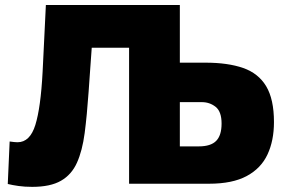

<svg xmlns="http://www.w3.org/2000/svg" viewBox="-20 -733 1140 766"><path d="M108.5 12.5Q78.5 12.5 53.8 9Q29 5.5 11 1L18.5 -168.5Q39.5 -165.5 50 -165.5Q99.5 -165.5 121 -234.5Q142.5 -303.5 150 -446.5Q153 -510.5 156.5 -579Q160 -647.5 163 -713H697.5V-483H799.5Q889 -483 950 -461.8Q1011 -440.5 1042 -388.8Q1073 -337 1073 -246Q1073 -172 1047.2 -116.8Q1021.5 -61.5 964.5 -30.8Q907.5 0 814 0H495V-542.5H346Q343 -499.5 339.8 -456Q336.5 -412.5 333.5 -366.5Q327 -273 317.8 -202.2Q308.5 -131.5 287 -83.8Q265.5 -36 223.2 -11.8Q181 12.5 108.5 12.5ZM697.5 -149H773Q821 -149 842.5 -171Q864 -193 864 -240Q864 -288 840.2 -306.8Q816.5 -325.5 785.5 -325.5H697.5Z"/></svg>

Font: Commissioner ExtraBold
Style: Regular
Weight: 800
Designer: Kostas Bartsokas
Foundry: Kostas Bartsokas
Version: Version 1.000; ttfautohint (v1.8.3)